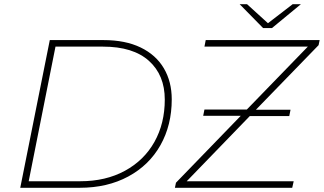

<svg xmlns="http://www.w3.org/2000/svg" viewBox="-20 -890 1535 910"><path d="M216 -700H471Q574 -700 646.5 -665Q719 -630 756.5 -566.5Q794 -503 794 -419Q794 -297 740.5 -202Q687 -107 588 -53.5Q489 0 358 0H76ZM361 -31Q481 -31 572 -80.5Q663 -130 712 -217.5Q761 -305 761 -418Q761 -534 686 -601.5Q611 -669 468 -669H243L116 -31ZM1490 -676 1193 -370H1357L1351 -340H1164L865 -31H1372L1365 0H809L814 -24L1121 -341H943L949 -371H1150L1439 -669H949L955 -700H1495ZM1406 -870 1269 -757H1227L1116 -870H1151L1250 -780L1367 -870Z"/></svg>

Font: Montserrat Alternates ExLight
Style: Italic
Weight: 275
Italic angle: -11.3°
Designer: Julieta Ulanovsky
Foundry: Julieta Ulanovsky
Version: Version 7.200